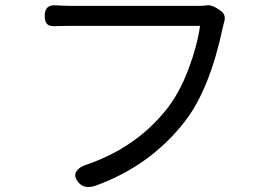

<svg xmlns="http://www.w3.org/2000/svg" viewBox="-20 -714 1040 740"><path d="M751 -614.3H250Q238.3 -614.3 218.8 -613.8Q199.2 -613.3 191.4 -613.3Q169.9 -612.3 161.1 -621.6Q152.3 -630.9 152.3 -653.3Q152.3 -697.3 196.3 -693.4Q231.4 -691.4 250 -691.4H742.2Q759.8 -691.4 769.5 -692.4Q792 -697.3 813.5 -683.6L827.1 -674.8Q853.5 -658.2 843.8 -628.9Q839.8 -614.3 838.9 -609.4Q789.1 -372.1 693.4 -247.1Q560.5 -75.2 347.7 2Q305.7 15.6 283.2 -9.8Q262.7 -34.2 273.9 -52.7Q285.2 -71.3 318.4 -81.1Q505.9 -146.5 623 -293.9Q671.9 -356.4 706.1 -446.8Q740.2 -537.1 751 -614.3Z"/></svg>

Font: GenSenMaruGothic TW TTF Regular
Style: Regular
Weight: 400
Version: Version 1.301